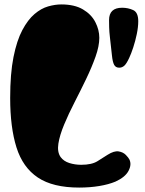

<svg xmlns="http://www.w3.org/2000/svg" viewBox="-20 -834 654 868"><path d="M564 -572Q552 -546 542 -537Q532 -528 519 -528Q503 -528 496 -541Q489 -554 486 -584Q483 -614 477 -665Q474 -690 473.5 -711Q473 -732 473 -743Q473 -799 532 -799Q559 -799 582 -788.5Q605 -778 605 -738Q605 -712 598.5 -680.5Q592 -649 582.5 -620Q573 -591 564 -572ZM338 14Q219 14 151 -31.5Q83 -77 54.5 -167.5Q26 -258 26 -391Q26 -501 41 -576Q56 -651 81 -698Q106 -745 136 -770.5Q166 -796 197.5 -805Q229 -814 257 -814Q317 -814 355 -791.5Q393 -769 411 -734Q429 -699 429 -663Q429 -626 412 -578Q395 -530 369.5 -477Q344 -424 317 -371.5Q290 -319 270 -271Q250 -223 244 -185Q238 -147 254 -124Q268 -105 293.5 -97Q319 -89 347 -89Q395 -89 421 -105.5Q447 -122 466 -134Q496 -153 516.5 -149.5Q537 -146 549 -133.5Q561 -121 565 -113Q576 -90 561 -61.5Q546 -33 502 -13Q471 0 428.5 7Q386 14 338 14Z"/></svg>

Font: Matemasie
Style: Regular
Weight: 400
Designer: Adam Yeo
Version: Version 1.001; ttfautohint (v1.8.4.7-5d5b)